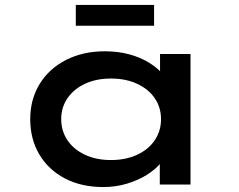

<svg xmlns="http://www.w3.org/2000/svg" viewBox="-20 -745 963 775"><path d="M397 10Q308 10 241.5 -25Q175 -60 138.5 -122Q102 -184 102 -264Q102 -344 140 -406Q178 -468 246.5 -503Q315 -538 403 -538Q457 -538 502.5 -525.5Q548 -513 582.5 -491.5Q617 -470 637 -445.5Q657 -421 659 -396L626 -395V-527H749V0H625V-142L651 -135Q649 -111 627.5 -85.5Q606 -60 571.5 -38.5Q537 -17 492 -3.5Q447 10 397 10ZM428 -99Q488 -99 534 -120.5Q580 -142 605 -179.5Q630 -217 630 -264Q630 -311 605 -348Q580 -385 534 -406.5Q488 -428 428 -428Q368 -428 322.5 -406.5Q277 -385 252 -348Q227 -311 227 -264Q227 -217 252 -179.5Q277 -142 322.5 -120.5Q368 -99 428 -99ZM286 -641V-725H602V-641Z"/></svg>

Font: Lexend Tera Medium
Style: Regular
Weight: 500
Designer: Bonnie Shaver-Troup, Thomas Jockin
Foundry: Lexend
Version: Version 1.007